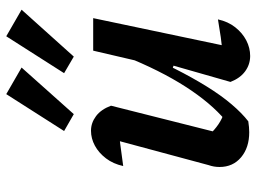

<svg xmlns="http://www.w3.org/2000/svg" viewBox="-123 -690 820 614"><g transform="rotate(-90 287.0 -383.0)"><path d="M256 -438 171 -101 162 -125Q178 -107 196.5 -94.5Q215 -82 233 -77L209 -72Q265 -119 317 -200Q369 -281 415 -396L428 -352Q402 -289 374 -233.5Q346 -178 317.5 -132Q289 -86 260.5 -52.5Q232 -19 206 1Q187 4 171 4Q122 4 91 -22Q60 -48 60 -91Q60 -109 66 -126L157 -464L211 -417Q170 -413 133.5 -408.5Q97 -404 63 -399Q70 -431 87.5 -454Q105 -477 128 -489.5Q151 -502 176 -502Q201 -502 222.5 -486Q244 -470 256 -438ZM332 -56 384 -238 373 -242 432 -495H536L438 -29L416 -81Q447 -83 475 -87Q503 -91 532 -96Q525 -64 507 -41Q489 -18 465 -5.5Q441 7 415 7Q388 7 366 -9Q344 -25 332 -56ZM293 -773 378 -724 229 -557 175 -588ZM478 -773 563 -724 413 -557 360 -588Z"/></g></svg>

Font: Piazzolla Thin
Style: Bold Italic
Weight: 700
Italic angle: -11.3°
Version: Version 2.005